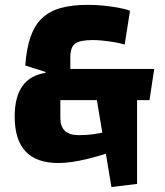

<svg xmlns="http://www.w3.org/2000/svg" viewBox="-20 -660 685 795"><path d="M214.6 -245.4 256.6 -374.6H618.6L599 -245.4ZM84.6 -388.8Q89.6 -457.9 106.1 -506.1Q122.5 -554.3 153.1 -583.8Q183.7 -613.2 230.6 -626.6Q277.6 -640 343.6 -640Q374.4 -640 408.9 -636.6Q443.4 -633.2 473 -627.6Q502.6 -622 518.3 -615.2L496.2 -475.4Q478.2 -481.2 454.4 -485.2Q430.5 -489.2 406.8 -491.7Q383.1 -494.2 364.9 -494.2Q310.9 -494.2 291 -479.3Q271.2 -464.5 271.2 -422.8V-356.4L229.9 -262.8V-171.4Q229.9 -100.4 305.7 -100.4Q338.8 -100.4 366 -104.1Q393.2 -107.8 422.4 -114.9L437.9 -29.1Q387.5 -13.4 348.8 -3.7Q310.1 6 279.5 10.5Q248.8 15 221.7 15Q131.3 15 86 -32.8Q40.8 -80.6 40.8 -177.6Q40.8 -338.8 168.3 -358.2V-362.2ZM378.2 -262.8H547.6V101.4L441.4 114.5Z"/></svg>

Font: Changa
Style: Regular
Weight: 400
Designer: Eduardo Rodriguez Tunni
Foundry: Eduardo Rodriguez Tunni
Version: Version 3.003